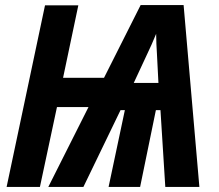

<svg xmlns="http://www.w3.org/2000/svg" viewBox="-20 -735 863 755"><path d="M6 0 157 -714H288L228 -429H389L533 -715H702L764 0H630L611 -302H593L531 0H407L471 -302H454L308 0H170L328 -314H204L137 0ZM506 -409H603L597 -526Q596 -542 595 -562Q594 -582 594 -602Q576 -558 560 -525Z"/></svg>

Font: Noto Sans Condensed
Style: Bold Italic
Weight: 700
Width: 3
Italic angle: -12°
Designer: Monotype Design Team
Foundry: Monotype Imaging Inc.
Version: Version 2.013; ttfautohint (v1.8.4.7-5d5b)